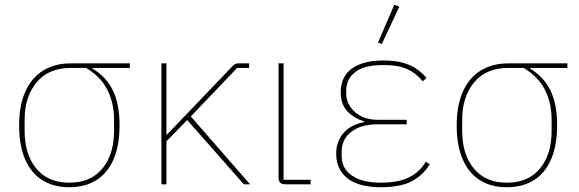

<svg xmlns="http://www.w3.org/2000/svg" viewBox="-20 -771 2420 803"><path d="M523 -487H367V-484Q423 -451 451.5 -394Q480 -337 480 -247Q480 -163 455 -105Q430 -47 383 -17.5Q336 12 270 12Q204 12 157 -17.5Q110 -47 85 -105Q60 -163 60 -247Q60 -330 86 -388Q112 -446 160.5 -476Q209 -506 276 -506H523ZM340 -487H276Q183 -487 133 -426.5Q83 -366 83 -271V-223Q83 -126 131.5 -66.5Q180 -7 270 -7Q360 -7 408.5 -66.5Q457 -126 457 -223V-271Q457 -339 429.5 -394.5Q402 -450 340 -487Z M1000 0 763 -269 676 -180V0H655V-506H676V-209H679L755 -288L955 -497Q960 -502 965.5 -504Q971 -506 978 -506H1022V-487H972L778 -284L1026 0Z M1279 -19V0H1174Q1159 0 1152 -7Q1145 -14 1145 -29V-506H1166V-19Z M1761 -95 1777 -84Q1752 -41 1705 -14.5Q1658 12 1572 12Q1481 12 1433.5 -25Q1386 -62 1386 -129Q1386 -180 1417.5 -215.5Q1449 -251 1503 -260V-263Q1458 -278 1431.5 -307Q1405 -336 1405 -385Q1405 -451 1452 -484.5Q1499 -518 1582 -518Q1635 -518 1669 -507.5Q1703 -497 1725.5 -480.5Q1748 -464 1764 -445L1748 -431Q1733 -449 1713 -464.5Q1693 -480 1662.5 -489.5Q1632 -499 1583 -499Q1504 -499 1466 -470Q1428 -441 1428 -391V-379Q1428 -335 1464.5 -302.5Q1501 -270 1560 -270H1681V-251H1559Q1489 -251 1449 -219.5Q1409 -188 1409 -138V-117Q1409 -66 1452.5 -36.5Q1496 -7 1572 -7Q1646 -7 1691 -29.5Q1736 -52 1761 -95ZM1650 -743 1577 -587 1561 -593 1629 -751Z M2353 -487H2197V-484Q2253 -451 2281.5 -394Q2310 -337 2310 -247Q2310 -163 2285 -105Q2260 -47 2213 -17.5Q2166 12 2100 12Q2034 12 1987 -17.5Q1940 -47 1915 -105Q1890 -163 1890 -247Q1890 -330 1916 -388Q1942 -446 1990.5 -476Q2039 -506 2106 -506H2353ZM2170 -487H2106Q2013 -487 1963 -426.5Q1913 -366 1913 -271V-223Q1913 -126 1961.5 -66.5Q2010 -7 2100 -7Q2190 -7 2238.5 -66.5Q2287 -126 2287 -223V-271Q2287 -339 2259.5 -394.5Q2232 -450 2170 -487Z"/></svg>

Font: IBM Plex Sans Thin
Style: Regular
Weight: 250
Designer: Mike Abbink, Paul van der Laan, Pieter van Rosmalen
Foundry: Bold Monday
Version: Version 3.201